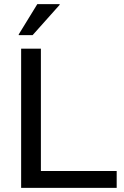

<svg xmlns="http://www.w3.org/2000/svg" viewBox="-20 -911 603 931"><path d="M82.5 0V-675H178.3V-81.7H545.8V0ZM70.8 -740.8V-744.2L160.8 -890.8H269.2V-887.5L138.3 -740.8Z"/></svg>

Font: Funnel Display
Style: Regular
Weight: 400
Designer: NORD ID, Kristian Moeller
Foundry: Dicotype
Version: Version 1.000